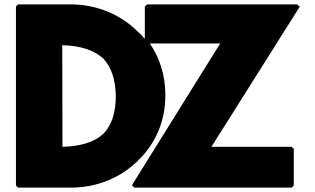

<svg xmlns="http://www.w3.org/2000/svg" viewBox="-20 -852 1444 879"><path d="M1341 -832H653L643 -822V-674C635 -684 626 -693 617 -702L615 -703H614L609 -709C531 -786 422 -832 303 -832H63L53 -822V-3L63 7H304C422 7 530 -37 609 -114L617 -122C692 -196 738 -299 737 -418C737 -507 711 -587 666 -653H988L584 -4L595 7H1315L1325 -3V-170L1315 -180H948L1352 -821ZM266 -180 265 -645C353 -643 413 -620 453 -584C492 -542 509 -483 510 -412C510 -341 494 -283 455 -241C417 -205 356 -182 266 -180Z"/></svg>

Font: Hussar Woodtype
Style: Ultra
Weight: 900
Foundry: Cannot Into Space Fonts
Version: Version 1.07